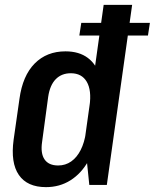

<svg xmlns="http://www.w3.org/2000/svg" viewBox="-20 -760 636 789"><path d="M169 9Q92 9 57.5 -41Q23 -91 36 -186L60 -354Q73 -449 122.5 -499Q172 -549 249 -549Q305 -549 341 -522Q377 -495 391.5 -444Q406 -393 396 -320L382 -222Q372 -150 343 -98.5Q314 -47 269.5 -19Q225 9 169 9ZM219 -80Q249 -80 272.5 -96.5Q296 -113 311.5 -143.5Q327 -174 333 -216L348 -325Q357 -389 336.5 -424Q316 -459 271 -459Q233 -459 209 -434.5Q185 -410 178 -362L153 -177Q146 -130 163 -105Q180 -80 219 -80ZM328 -184 406 -740H523L419 0H347ZM596 -666 588 -614H306L314 -666Z"/></svg>

Font: Pathway Extreme Condensed SemiBold
Style: Italic
Weight: 600
Width: 3
Italic angle: -8°
Version: Version 1.001;gftools[0.9.26]